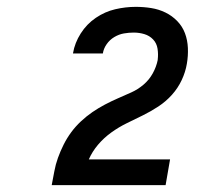

<svg xmlns="http://www.w3.org/2000/svg" viewBox="-20 -863 640 560"><path d="M131 -323V-324Q135 -344 138.5 -363.5Q142 -383 149 -402.5Q156 -422 165.5 -441Q175 -460 187.5 -477Q200 -494 216 -509Q232 -524 249.5 -536Q267 -548 286 -558Q305 -568 324.5 -576.5Q344 -585 363 -593.5Q382 -602 398.5 -616Q415 -630 425.5 -649Q436 -668 440 -688V-689Q442 -705 439.5 -721Q437 -737 426.5 -748Q416 -759 401 -763.5Q386 -768 370 -768Q356 -768 341.5 -765.5Q327 -763 313.5 -755Q300 -747 291 -734Q282 -721 280 -707H193V-708Q198 -738 215.5 -765.5Q233 -793 259.5 -811Q286 -829 316 -836Q346 -843 376 -843Q399 -843 421 -839.5Q443 -836 462.5 -826.5Q482 -817 497 -801.5Q512 -786 519.5 -766Q527 -746 528 -723Q529 -700 525 -677Q521 -653 510 -629.5Q499 -606 481.5 -586.5Q464 -567 442 -552.5Q420 -538 396.5 -526.5Q373 -515 349.5 -503.5Q326 -492 304.5 -476.5Q283 -461 266 -441Q249 -421 239 -398H476L463 -323Z"/></svg>

Font: Iosevka Aile Semibold
Style: Italic
Weight: 600
Italic angle: -9°
Designer: Belleve Invis
Foundry: Belleve Invis
Version: Version 31.1.0; ttfautohint (v1.8.4)